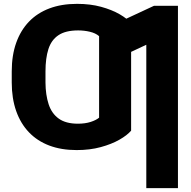

<svg xmlns="http://www.w3.org/2000/svg" viewBox="-20 -757 978 981"><path d="M649.9 -447.8V-89.4Q629.9 -65.9 590.1 -43.2Q550.3 -20.5 494.9 -5.4Q439.5 9.8 371.6 9.8Q293 9.8 231.7 -13.4Q170.4 -36.6 127.7 -81.3Q85 -126 62.5 -190.2Q40 -254.4 40 -335.4V-381.3L212.4 -382.3V-335.4Q212.9 -272 228.5 -224.4Q244.1 -176.8 280.3 -150.9Q316.4 -125 377.9 -125Q415 -125 443.1 -134Q471.2 -143.1 486.3 -155.8V-447.8ZM649.9 -638.2V-285.6L486.3 -283.2V-572.3Q468.3 -587.9 439.2 -594.7Q410.2 -601.6 379.4 -601.6Q314.9 -601.6 278.6 -577.1Q242.2 -552.7 227.3 -506.1Q212.4 -459.5 212.4 -392.1V-339.8L40 -340.8V-392.1Q40 -474.1 62.7 -538.1Q85.4 -602.1 128.2 -646.5Q170.9 -690.9 232.7 -714.1Q294.4 -737.3 373.5 -737.3Q441.4 -737.3 496.6 -722.2Q551.8 -707 591.1 -684.3Q630.4 -661.6 649.9 -638.2ZM889.2 -727.5V204.1H727.5V-528.3L559.6 -449.7V-630.9L767.1 -727.5Z"/></svg>

Font: Inter 28pt ExtraBold
Style: Regular
Weight: 800
Designer: Rasmus Andersson
Foundry: rsms
Version: Version 4.001;git-66647c0bb